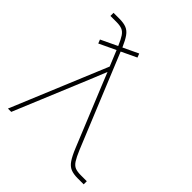

<svg xmlns="http://www.w3.org/2000/svg" viewBox="-201 -854 981 981"><g transform="rotate(45 289.5 -364.0)"><path d="M108.4 -561.5 100.1 -582 189.5 -624.5Q175.3 -658.2 163.6 -675.5Q151.9 -692.9 136.5 -699Q121.1 -705.1 95.7 -705.1H52.7V-727.5H95.7Q126 -727.5 145.5 -719.7Q165 -711.9 179.4 -691.7Q193.8 -671.4 210 -634.3L292.5 -673.3L300.8 -652.3L218.3 -613.3L425.3 -108.9Q440.4 -72.8 452.4 -54Q464.4 -35.2 480 -28.8Q495.6 -22.5 521.5 -22.5H564.5V0H521.5Q490.2 0 470.5 -8.3Q450.7 -16.6 435.8 -38.6Q420.9 -60.5 404.3 -101.1L301.8 -351.6Q287.1 -387.2 272.9 -422.1Q258.8 -457 244.6 -492.2Q230.5 -457 216.1 -421.9Q201.7 -386.7 187 -351.6L41 0H17.1L232.9 -519.5L198.2 -604Z"/></g></svg>

Font: Inter Display Thin
Style: Regular
Weight: 100
Designer: Rasmus Andersson
Foundry: rsms
Version: Version 4.000;git-a52131595